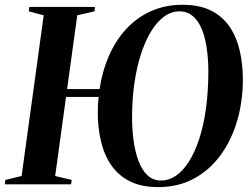

<svg xmlns="http://www.w3.org/2000/svg" viewBox="-33 -772 1042 804"><path d="M629 11.5Q559 11.5 510.5 -13Q462 -37.5 432.5 -80.8Q403 -124 389.8 -180.5Q376.5 -237 376.5 -300Q376.5 -317 377.2 -333.2Q378 -349.5 380 -366H243.5L198 -35L267.5 -18.5L264.5 0H-13L-10.5 -18.5L57.5 -35L150 -708L87.5 -724.5L90 -743H365L362.5 -724.5L290.5 -708L248 -399H384Q395 -473.5 423 -537.8Q451 -602 495 -650Q539 -698 598.8 -725Q658.5 -752 732 -752Q803.5 -752 852 -727Q900.5 -702 929.5 -658.5Q958.5 -615 971.2 -558.5Q984 -502 984 -439Q984 -349.5 960.8 -268.5Q937.5 -187.5 892.2 -124.5Q847 -61.5 780.8 -25Q714.5 11.5 629 11.5ZM642 -16Q673.5 -16 702.8 -35.5Q732 -55 756.8 -93.2Q781.5 -131.5 800.2 -187.2Q819 -243 829.2 -315.8Q839.5 -388.5 839.5 -476.5Q839.5 -509.5 836 -544.5Q832.5 -579.5 824.5 -611.5Q816.5 -643.5 802.8 -669Q789 -694.5 768.2 -709.5Q747.5 -724.5 719 -724.5Q684 -724.5 653.8 -702.2Q623.5 -680 599 -639.5Q574.5 -599 556.8 -543.8Q539 -488.5 529.5 -421.8Q520 -355 520 -281Q520 -231.5 526.2 -184.5Q532.5 -137.5 546.5 -99.2Q560.5 -61 584 -38.5Q607.5 -16 642 -16Z"/></svg>

Font: Merriweather 144pt SemiBold
Style: Italic
Weight: 600
Italic angle: -7.8°
Version: Version 2.101